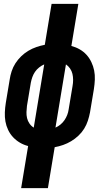

<svg xmlns="http://www.w3.org/2000/svg" viewBox="-20 -755 540 990"><path d="M89 215 125 -2Q102 -8 82.5 -19.5Q63 -31 47.5 -47.5Q32 -64 22 -85Q12 -106 8 -128.5Q4 -151 5 -175.5Q6 -200 10 -225L30 -345Q33 -366 40 -387.5Q47 -409 59.5 -428.5Q72 -448 89 -464.5Q106 -481 126 -493Q146 -505 168 -512.5Q190 -520 211 -524L246 -735H384L348 -518Q371 -512 391 -500.5Q411 -489 426 -472.5Q441 -456 451 -435Q461 -414 465.5 -391.5Q470 -369 469 -344.5Q468 -320 464 -295L444 -175Q440 -154 433 -132.5Q426 -111 414 -91.5Q402 -72 384.5 -55.5Q367 -39 347 -27Q327 -15 305.5 -7.5Q284 0 262 4L227 215ZM154 -97 208 -423Q194 -417 181.5 -407Q169 -397 160.5 -384.5Q152 -372 147 -358Q142 -344 139 -329L119 -209Q117 -193 116.5 -177Q116 -161 119.5 -146Q123 -131 132 -118Q141 -105 154 -97ZM266 -97Q280 -103 292 -113Q304 -123 312.5 -135.5Q321 -148 326.5 -162Q332 -176 334 -191L354 -311Q357 -327 357 -343Q357 -359 353.5 -374Q350 -389 341 -402Q332 -415 320 -423Z"/></svg>

Font: Iosevka Heavy
Style: Italic
Weight: 900
Italic angle: -9°
Monospace: yes
Designer: Belleve Invis
Foundry: Belleve Invis
Version: Version 32.5.0; ttfautohint (v1.8.4)